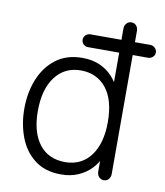

<svg xmlns="http://www.w3.org/2000/svg" viewBox="-83 -799 761 883"><g transform="rotate(10 297.0 -357.5)"><path d="M261 15Q187 15 138.5 -22Q90 -59 66.5 -120.5Q43 -182 43 -254Q43 -330 68.5 -392.5Q94 -455 143.5 -492.5Q193 -530 266 -530Q313 -530 347.5 -514.5Q382 -499 405.5 -474Q429 -449 440 -422L428 -421V-696Q428 -710 437 -720Q446 -730 460 -730Q474 -730 482.5 -720Q491 -710 491 -696V-28Q491 -13 482.5 -3Q474 7 460 7Q446 7 437 -3Q428 -13 428 -28V-99H438Q427 -69 402.5 -43Q378 -17 342.5 -1Q307 15 261 15ZM271 -44Q347 -45 389.5 -102.5Q432 -160 432 -259Q432 -363 388 -417.5Q344 -472 269 -472Q194 -472 150 -414Q106 -356 106 -254Q106 -156 148.5 -100Q191 -44 271 -44ZM283 -583Q270 -583 261 -591.5Q252 -600 252 -613Q252 -625 261 -634Q270 -643 283 -643H563Q575 -643 584.5 -634Q594 -625 594 -613Q594 -600 584.5 -591.5Q575 -583 563 -583Z"/></g></svg>

Font: National Park Light
Style: Regular
Weight: 300
Designer: Andrea Herstowski, Ben Hoepner
Version: Version 1.009